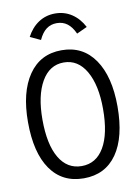

<svg xmlns="http://www.w3.org/2000/svg" viewBox="-91 -870 681 942"><g transform="rotate(-10 250.0 -399.5)"><path d="M27 -308Q27 -457 85.5 -542Q144 -627 250 -627Q356 -627 414.5 -542Q473 -457 473 -308Q473 -155 415 -72Q357 11 250 11Q143 11 85 -72Q27 -155 27 -308ZM401 -308Q401 -427 361 -496.5Q321 -566 250 -566Q179 -566 139 -496.5Q99 -427 99 -308Q99 -184 138.5 -117Q178 -50 250 -50Q322 -50 361.5 -117Q401 -184 401 -308ZM250 -762Q220 -762 198 -745.5Q176 -729 160 -694L108 -718Q131 -762 167.5 -786Q204 -810 250 -810Q296 -810 332.5 -786Q369 -762 392 -718L340 -694Q324 -729 302 -745.5Q280 -762 250 -762Z"/></g></svg>

Font: Vazir Code FD
Style: Code-FD
Weight: 400
Foundry: DejaVu fonts team - Redesigned by Saber Rastikerdar
Version: Version 1.1.2